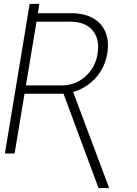

<svg xmlns="http://www.w3.org/2000/svg" viewBox="-20 -796 710 996"><path d="M117.2 -676.8 133.8 -775.9H184.1L168 -676.8ZM126 -727.5H347.7Q416.5 -727.5 462.2 -701.9Q507.8 -676.3 527.3 -628.9Q546.9 -581.5 536.1 -517.1Q527.8 -466.3 501.5 -425Q475.1 -383.8 435.5 -355.5Q396 -327.1 346.2 -314.9L331.5 -309.6H91.8L98.1 -353H303.2Q347.7 -353 386.5 -373.8Q425.3 -394.5 452.1 -431.6Q479 -468.8 486.3 -517.1Q498.5 -592.8 460.2 -638.4Q421.9 -684.1 340.8 -683.6H169.4L55.7 0H5.4ZM491.2 179.7 304.2 -324.2H357.4L544.9 175.8V179.7Z"/></svg>

Font: Inter 18pt ExtraLight
Style: Italic
Weight: 250
Italic angle: -9.3988°
Designer: Rasmus Andersson
Foundry: rsms
Version: Version 4.001;git-66647c0bb